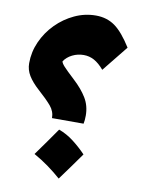

<svg xmlns="http://www.w3.org/2000/svg" viewBox="-93 -903 722 974"><g transform="rotate(10 268.5 -416.5)"><path d="M507.3 -707 400.4 -574.2Q374.5 -604.5 349.4 -618.2Q324.2 -631.8 295.4 -631.8Q264.2 -631.8 236.8 -618.2Q209.5 -604.5 194.3 -581.5Q195.8 -571.8 210.2 -555.9Q224.6 -540 266.6 -501Q310.1 -460.9 334.2 -421.1Q358.4 -381.3 358.4 -330.6Q358.4 -306.2 354.5 -288.6H191.9Q191.9 -323.2 168.5 -350.8Q145 -378.4 101.1 -417.5Q65.4 -449.7 47.4 -479.2Q29.3 -508.8 29.3 -543Q29.3 -601.1 53.2 -654.3Q77.1 -707.5 118.4 -749.3Q159.7 -791 212.2 -815.4Q264.6 -839.8 321.8 -839.8Q377.9 -839.8 419.7 -810.1Q461.4 -780.3 507.3 -707ZM237.7 -237.4Q279 -222.4 315 -194.4Q351 -166.5 381.1 -134.8Q356.4 -99.9 330.9 -64.5Q305.4 -29 278.5 7.5Q247.4 -19.9 212.4 -45.4Q177.5 -70.9 136.2 -94Q189.4 -167.6 237.7 -237.4Z"/></g></svg>

Font: Pinar DS1 Black
Style: Regular
Weight: 900
Designer: Amin Abedi
Version: Version 3.000